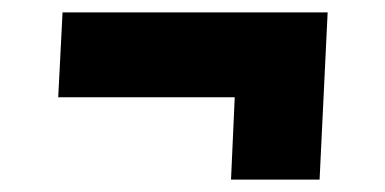

<svg xmlns="http://www.w3.org/2000/svg" viewBox="-20 -421 622 310"><path d="M353 -131 359 -264H74L81 -401H509L496 -131Z"/></svg>

Font: Literata 12pt ExtraBold
Style: Italic
Weight: 800
Italic angle: -2°
Designer: Latin by Veronika Burian and Jose Scaglione. Greek by Irene Vlachou. Cyrillic by Vera Evstafieva
Foundry: TypeTogether
Version: Version 3.002